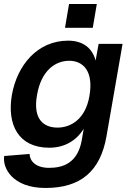

<svg xmlns="http://www.w3.org/2000/svg" viewBox="-31 -718 679 954"><path d="M195 216C369 216 467 134 498 -40L578 -500H459L444 -417C428 -479 381 -516 308 -516C154 -516 54 -393 28 -246C3 -99 60 16 214 16C287 16 347 -17 385 -78L375 -20C354 94 280 116 213 116C146 116 117 82 116 47L-10 57C-20 114 29 216 195 216ZM153 -246C174 -369 245 -416 313 -416C380 -416 436 -367 413 -239C393 -126 321 -84 255 -84C188 -84 131 -123 153 -246ZM292 -580H430L450 -698H312Z"/></svg>

Font: Uncut Sans Semibold
Style: Italic
Weight: 600
Italic angle: -10°
Designer: Kasper Nordkvist
Foundry: Uncut Type
Version: Version 1.111;FEAKit 1.0